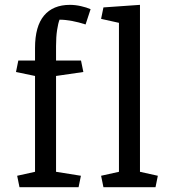

<svg xmlns="http://www.w3.org/2000/svg" viewBox="-20 -783 712 803"><path d="M126.5 -582.5Q126.5 -672.9 164.1 -717.8Q201.7 -762.7 272.5 -762.7Q294.9 -762.7 318.6 -757.3Q342.3 -752 358.9 -744.6L337.9 -680.7Q310.1 -689.9 281.5 -695.3Q252.9 -700.7 229 -700.7Q223.1 -686 218.8 -657.5Q214.4 -628.9 214.4 -590.3V-529.8H318.8L328.6 -481.9L214.4 -465.3V-64.5L318.4 -47.9L308.6 0H61.5L51.8 -47.9L126.5 -64.5V-465.3L46.9 -481.9L56.6 -529.8H126.5ZM477.5 -687.5 402.8 -704.1 412.6 -752 565.4 -762.7V-64.5L640.1 -47.9L630.4 0H412.6L402.8 -47.9L477.5 -64.5Z"/></svg>

Font: Noticia Text
Style: Regular
Weight: 400
Designer: JM Sole
Foundry: JM Sole
Version: Version 1.003